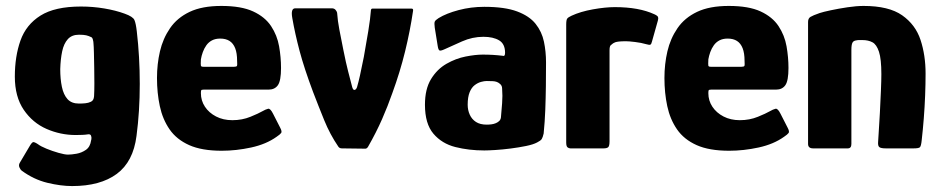

<svg xmlns="http://www.w3.org/2000/svg" viewBox="-20 -500 3167 647"><path d="M30 -242Q30 -310 49 -363.5Q68 -417 116.5 -447.5Q165 -478 253 -478Q293 -478 331.5 -471.5Q370 -465 400 -454Q428 -444 433 -432.5Q438 -421 441 -394Q451 -309 451 -217Q451 -125 440 -42Q429 45 373.5 86Q318 127 223 127Q185 127 139.5 116Q94 105 53 75Q49 72 45.5 64Q42 56 47 48Q52 40 63 21Q74 2 79 -6Q87 -20 91.5 -21Q96 -22 108 -14Q117 -7 136.5 1Q156 9 177 15Q198 21 209 21Q221 21 238 18Q255 15 269.5 5Q284 -5 287 -27Q287 -28 287.5 -29Q288 -30 288 -31Q289 -38 286.5 -43.5Q284 -49 274 -47Q269 -46 257.5 -45.5Q246 -45 235 -45Q184 -45 137 -65.5Q90 -86 60 -130Q30 -174 30 -242ZM183 -267Q183 -234 188.5 -207.5Q194 -181 207.5 -166Q221 -151 246 -151Q257 -151 267.5 -152Q278 -153 286 -157Q296 -161 297 -176Q298 -193 298 -219Q298 -245 297.5 -272.5Q297 -300 296.5 -322Q296 -344 295 -354Q295 -359 293 -366.5Q291 -374 287 -375Q279 -379 270.5 -381Q262 -383 246 -383Q222 -383 208.5 -368Q195 -353 189.5 -327Q184 -301 183 -267Z M509 -237Q509 -284 519 -327Q529 -370 553 -405Q577 -440 619 -460Q661 -480 726 -480Q793 -480 833 -461.5Q873 -443 893.5 -412Q914 -381 920.5 -344Q927 -307 927 -271Q927 -228 916.5 -213Q906 -198 885 -198H666Q659 -198 658 -195.5Q657 -193 657 -186Q657 -161 670.5 -140.5Q684 -120 708 -107.5Q732 -95 763 -95Q796 -95 824 -106.5Q852 -118 862 -124Q876 -132 883.5 -133.5Q891 -135 900 -117L924 -70Q931 -57 927.5 -52Q924 -47 912 -39Q877 -14 826.5 -3Q776 8 727 8Q660 8 617.5 -11Q575 -30 551.5 -64Q528 -98 518.5 -142.5Q509 -187 509 -237ZM779 -295Q779 -321 772.5 -337.5Q766 -354 753.5 -362Q741 -370 722 -370Q706 -370 694.5 -364Q683 -358 675.5 -347.5Q668 -337 663.5 -324.5Q659 -312 657 -300Q656 -282 657 -278.5Q658 -275 665 -275H769Q777 -275 778.5 -278Q780 -281 779 -295Z M1132 0Q1124 0 1120 -6Q1092 -47 1072.5 -95Q1053 -143 1035 -190Q1005 -270 989.5 -328.5Q974 -387 965 -439Q959 -472 975 -472H1098Q1106 -472 1110.5 -467Q1115 -462 1116 -457Q1118 -429 1123.5 -400.5Q1129 -372 1137 -332Q1146 -287 1153 -260Q1160 -233 1167 -206Q1170 -196 1175 -197Q1180 -198 1183 -206Q1188 -223 1193 -245.5Q1198 -268 1206 -308Q1214 -352 1221 -395Q1228 -438 1230 -466Q1231 -471 1235 -471H1367Q1373 -471 1372 -464Q1362 -396 1345 -326.5Q1328 -257 1302 -186Q1287 -143 1267.5 -98.5Q1248 -54 1220 -5Q1216 1 1211 1Z M1612 7Q1560 7 1514.5 -4.5Q1469 -16 1440.5 -49.5Q1412 -83 1412 -147Q1412 -200 1432.5 -233.5Q1453 -267 1484.5 -285Q1516 -303 1549 -309.5Q1582 -316 1607 -316Q1625 -316 1641.5 -315Q1658 -314 1674 -312Q1682 -309 1682 -322Q1682 -352 1662 -364Q1642 -376 1609 -376Q1572 -376 1537 -360.5Q1502 -345 1478 -334Q1465 -328 1461 -330Q1457 -332 1455 -345L1445 -407Q1443 -422 1445 -427Q1447 -432 1458 -439Q1484 -455 1525.5 -466Q1567 -477 1612 -477Q1681 -477 1722.5 -461.5Q1764 -446 1785 -419.5Q1806 -393 1813 -359.5Q1820 -326 1820 -290Q1820 -250 1819.5 -210Q1819 -170 1817.5 -130Q1816 -90 1812 -50Q1809 -37 1805.5 -31.5Q1802 -26 1790 -20Q1777 -13 1752.5 -8Q1728 -3 1700.5 0.5Q1673 4 1649 5.5Q1625 7 1612 7ZM1620 -80Q1628 -80 1636 -81Q1644 -82 1651 -85Q1658 -88 1662.5 -92.5Q1667 -97 1668 -104Q1670 -127 1672 -152Q1674 -177 1672 -202Q1672 -212 1664 -218Q1655 -226 1640 -226.5Q1625 -227 1620 -227Q1612 -227 1601 -224Q1590 -221 1579.5 -213Q1569 -205 1562.5 -189Q1556 -173 1556 -147Q1556 -129 1563 -113.5Q1570 -98 1584 -89Q1598 -80 1620 -80Z M2052 -476Q2133 -476 2185 -452Q2196 -447 2197.5 -442.5Q2199 -438 2197 -431L2177 -360Q2175 -351 2171.5 -349.5Q2168 -348 2158 -351Q2141 -356 2120 -358.5Q2099 -361 2090 -361Q2074 -361 2065.5 -360Q2057 -359 2053 -357.5Q2049 -356 2046 -354Q2042 -351 2038 -347.5Q2034 -344 2034 -330V-24Q2034 -8 2029.5 -4Q2025 0 2014 0H1902Q1897 0 1892.5 -3.5Q1888 -7 1888 -20V-417Q1888 -433 1891.5 -437.5Q1895 -442 1906 -447Q1936 -461 1978 -468.5Q2020 -476 2052 -476Z M2219 -237Q2219 -284 2229 -327Q2239 -370 2263 -405Q2287 -440 2329 -460Q2371 -480 2436 -480Q2503 -480 2543 -461.5Q2583 -443 2603.5 -412Q2624 -381 2630.5 -344Q2637 -307 2637 -271Q2637 -228 2626.5 -213Q2616 -198 2595 -198H2376Q2369 -198 2368 -195.5Q2367 -193 2367 -186Q2367 -161 2380.5 -140.5Q2394 -120 2418 -107.5Q2442 -95 2473 -95Q2506 -95 2534 -106.5Q2562 -118 2572 -124Q2586 -132 2593.5 -133.5Q2601 -135 2610 -117L2634 -70Q2641 -57 2637.5 -52Q2634 -47 2622 -39Q2587 -14 2536.5 -3Q2486 8 2437 8Q2370 8 2327.5 -11Q2285 -30 2261.5 -64Q2238 -98 2228.5 -142.5Q2219 -187 2219 -237ZM2489 -295Q2489 -321 2482.5 -337.5Q2476 -354 2463.5 -362Q2451 -370 2432 -370Q2416 -370 2404.5 -364Q2393 -358 2385.5 -347.5Q2378 -337 2373.5 -324.5Q2369 -312 2367 -300Q2366 -282 2367 -278.5Q2368 -275 2375 -275H2479Q2487 -275 2488.5 -278Q2490 -281 2489 -295Z M2720 0Q2703 0 2703 -15Q2703 -118 2703 -220.5Q2703 -323 2703 -426Q2703 -438 2711 -443Q2719 -448 2742 -456Q2754 -460 2780 -465.5Q2806 -471 2836 -475.5Q2866 -480 2890 -480Q2975 -480 3020 -448.5Q3065 -417 3082 -365.5Q3099 -314 3099 -252Q3099 -217 3097.5 -178.5Q3096 -140 3093 -101.5Q3090 -63 3086 -28Q3084 -7 3079.5 -3.5Q3075 0 3059 0H2965Q2949 0 2943.5 -4Q2938 -8 2939 -21Q2939 -25 2941 -53Q2943 -81 2945 -119.5Q2947 -158 2948.5 -194Q2950 -230 2950 -250Q2950 -301 2942 -325.5Q2934 -350 2920 -357.5Q2906 -365 2886 -365Q2879 -365 2874.5 -365Q2870 -365 2866 -364Q2856 -363 2852.5 -356Q2849 -349 2849 -332Q2849 -294 2849 -241.5Q2849 -189 2849 -131Q2849 -73 2849 -15Q2849 0 2837 0Z"/></svg>

Font: Glory ExtraBold
Style: Regular
Weight: 800
Designer: Robert Leuschke
Foundry: Robert Leuschke
Version: Version 1.011